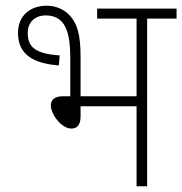

<svg xmlns="http://www.w3.org/2000/svg" viewBox="-20 -652 638 672"><path d="M143 -632C88 -632 43 -599 43 -537C43 -462 95 -430 186 -423L189 -458C101 -464 77 -489 77 -537C77 -571 99 -598 140 -598C167 -598 189 -589 204 -566C219 -542 226 -508 226 -444V-315H199C169 -315 158 -301 158 -283C158 -252 195 -202 230 -202C249 -202 262 -214 262 -244V-280H458V0H495V-587H598V-622H320V-587H458V-315H262V-454C262 -531 250 -565 230 -591C208 -619 176 -632 143 -632Z"/></svg>

Font: Noto Sans SemiCondensed ExtraLight
Style: Italic
Weight: 200
Width: 4
Italic angle: -12°
Designer: Monotype Design Team
Foundry: Monotype Imaging Inc.
Version: Version 2.013